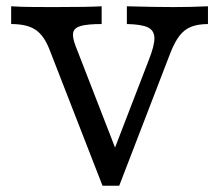

<svg xmlns="http://www.w3.org/2000/svg" viewBox="-20 -591 689 611"><path d="M15.5 -514.5V-571L48.9 -569.4Q75.5 -568.5 154.1 -568.5Q261.9 -568.5 303.5 -571V-514.5Q258.2 -514.4 237.4 -508.5Q216.7 -502.7 213.1 -488.2Q209.5 -473.8 220.3 -445.3L355.7 -96.7L332.4 -85.9L453.2 -399.3Q471.8 -446 471.4 -470Q471 -494 450.7 -503.8Q430.5 -513.6 383.7 -514.5V-571Q473.1 -568.5 533.4 -568.5Q588.1 -568.5 641.8 -571V-514.5Q609 -514.2 587.7 -505.6Q566.4 -496.9 551.1 -477.1Q535.8 -457.3 522 -422L359.4 0H306.2L137.2 -434.1Q120 -478.2 93 -496.3Q65.9 -514.5 15.5 -514.5Z"/></svg>

Font: Playfair Micro SmCond SmLight
Style: Regular
Weight: 360
Width: 4
Designer: Claus Eggers Sørensen
Foundry: Claus Eggers Sørensen
Version: Version 2.100;Glyphs 3.2 (3219)